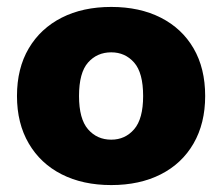

<svg xmlns="http://www.w3.org/2000/svg" viewBox="-20 -523 642 554"><path d="M301 11Q219 11 158 -20Q97 -51 63 -109Q29 -167 29 -246Q29 -326 63 -383.5Q97 -441 158 -472Q219 -503 301 -503Q383 -503 444 -472Q505 -441 538.5 -383.5Q572 -326 572 -246Q572 -167 538.5 -109Q505 -51 444 -20Q383 11 301 11ZM301 -120Q341 -120 367 -150Q393 -180 393 -246Q393 -313 367 -342.5Q341 -372 301 -372Q260 -372 234 -342.5Q208 -313 208 -246Q208 -180 234 -150Q260 -120 301 -120Z"/></svg>

Font: Nunito Sans 12pt ExtraLight Black
Style: Regular
Weight: 900
Version: Version 3.101;gftools[0.9.27]